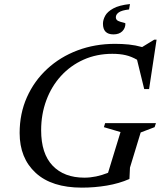

<svg xmlns="http://www.w3.org/2000/svg" viewBox="-20 -892 774 924"><path d="M386 -37Q442 -37 500 -60.5L560 -256.5L480 -280L486 -299.5H730.5L724 -280L657 -254.5L605.5 -85.5L603 -32L602.5 -30.5Q553.5 -9 494.5 1Q435.5 11 374 11Q229 11 151.8 -60Q74.5 -131 74.5 -252Q74.5 -345.5 109.5 -424Q144.5 -502.5 207 -560.2Q269.5 -618 353 -649.5Q436.5 -681 534 -681Q567.5 -681 599.8 -677.8Q632 -674.5 664 -665.5L722 -701H733.5L697.5 -463.5H674L639.5 -604.5Q612.5 -620 584.8 -626.5Q557 -633 520.5 -633Q445 -633 382 -604.8Q319 -576.5 273.2 -526.2Q227.5 -476 202.8 -409Q178 -342 178 -265Q178 -152.5 233.2 -94.8Q288.5 -37 386 -37ZM583.5 -778.5Q583.5 -756 568.2 -741.2Q553 -726.5 526 -726.5Q475.5 -726.5 475.5 -778Q475.5 -796 486 -815.8Q496.5 -835.5 524.8 -851.2Q553 -867 605.5 -872.5L601 -846.5Q566 -842.5 551.8 -832.5Q537.5 -822.5 537.5 -809Q537.5 -796.5 549 -791.2Q560.5 -786 572 -783.8Q583.5 -781.5 583.5 -778.5Z"/></svg>

Font: Newsreader Text Medium
Style: Italic
Weight: 500
Italic angle: -17°
Designer: Hugues Gentile
Foundry: Production Type
Version: Version 1.001